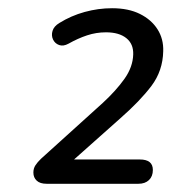

<svg xmlns="http://www.w3.org/2000/svg" viewBox="-20 -729 420 467"><path d="M93.5 -282Q77.3 -282 69.3 -289.6Q61.2 -297.1 61.2 -309.3Q61.2 -319.4 66.2 -327Q71.1 -334.6 79.8 -342.9L230.1 -478.8Q262.4 -508.6 282.7 -537.2Q303 -565.8 304 -596.2Q305 -622 287.3 -636.2Q269.6 -650.4 237.7 -650.4Q214 -650.4 191.7 -643Q169.4 -635.6 146.7 -622.8Q133.9 -615.8 123.8 -619.5Q113.7 -623.1 109 -632.9Q104.4 -642.7 107.8 -653.9Q111.2 -665.2 124.4 -673.1Q152.9 -690.8 185.9 -699.9Q219 -709 252.7 -709Q292.4 -709 320.3 -695.1Q348.2 -681.2 363.1 -657.8Q378 -634.4 377 -604.4Q376 -556.8 348.4 -520.1Q320.7 -483.4 272.5 -441.1L136.4 -320L136 -341.1H320.1Q351.8 -341.1 351.8 -315.6Q351.8 -300 342.3 -291Q332.8 -282 316.7 -282Z"/></svg>

Font: Nunito ExtraLight
Style: Italic
Weight: 200
Italic angle: -9°
Designer: Vernon Adams
Foundry: Vernon Adams
Version: Version 3.602